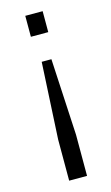

<svg xmlns="http://www.w3.org/2000/svg" viewBox="-104 -531 418 726"><g transform="rotate(-15 104.5 -167.5)"><path d="M89 -306H127L143 -6V155H73V-6ZM74 -490H142V-408H74Z"/></g></svg>

Font: Gemunu Libre ExtraLight Light
Style: Regular
Weight: 300
Version: Version 1.100